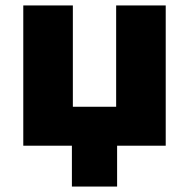

<svg xmlns="http://www.w3.org/2000/svg" viewBox="-20 -535 694 705"><path d="M65.5 0V-515H247.5V-143H406.5V-515H588.5V0ZM244 150V-93H410V150Z"/></svg>

Font: Geologica ExtraBold
Style: Regular
Weight: 800
Designer: Sindre Bremnes, Frode Helland
Foundry: Monokrom Skriftforlag AS
Version: Version 1.010;gftools[0.9.28]